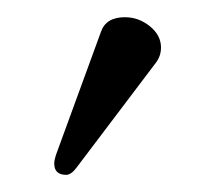

<svg xmlns="http://www.w3.org/2000/svg" viewBox="-20 -751 259 223"><path d="M125 -731Q141.1 -731 154.1 -720.5Q167 -710 167 -695.8Q167 -686 161.1 -678.2L68.8 -556.2Q63 -548.3 57.1 -547.9Q43 -547.9 43 -561Q43 -564.9 44.9 -570.8L97.2 -713.9Q103 -731 125 -731Z"/></svg>

Font: Linux Libertine O
Style: Regular
Weight: 400
Designer: Philipp H. Poll
Foundry: Philipp H. Poll
Version: Version 5.3.0